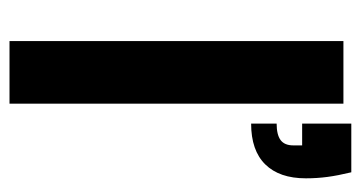

<svg xmlns="http://www.w3.org/2000/svg" viewBox="-202 -576 777 414"><g transform="rotate(90 187.0 -368.5)"><path d="M68 0V-720H203V0ZM246 -521V-576Q270 -576 281.5 -584.5Q293 -593 293 -612V-631H246V-737H351Q358 -708 361 -685.5Q364 -663 364 -639Q364 -582 334 -551.5Q304 -521 246 -521Z"/></g></svg>

Font: DM Sans 11pt
Style: Bold
Weight: 700
Version: Version 4.004;gftools[0.9.30]